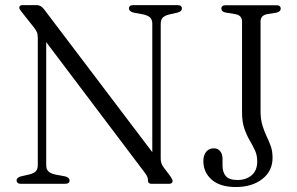

<svg xmlns="http://www.w3.org/2000/svg" viewBox="-20 -720 1164 752"><path d="M252.5 -13.5Q252.5 0 234.5 0H63Q45 0 45 -13.5Q45 -24 61 -29L96 -37Q113 -41.5 120.5 -49.5Q128 -57.5 128 -74V-571.5Q128 -585.5 124.2 -594.5Q120.5 -603.5 110.5 -615.5L65 -673Q55.5 -684 55.5 -690Q55.5 -700 69 -700H124Q140.5 -700 153 -683L576.5 -124V-626Q576.5 -642.5 568.8 -650.5Q561 -658.5 543.5 -663L501.5 -671Q485 -676.5 485 -686.5Q485 -700 503 -700H674.5Q692.5 -700 692.5 -686.5Q692.5 -676 676.5 -671L641.5 -663Q624.5 -658.5 617 -650.5Q609.5 -642.5 609.5 -626V-98Q609.5 -80.5 619.5 -66.5L646.5 -30.5Q656 -17 656 -11Q656 0 641 0H574Q559.5 0 559.5 -13Q559.5 -21.5 556.8 -28Q554 -34.5 544.5 -47L161 -555V-74Q161 -57.5 168.8 -49.5Q176.5 -41.5 193.5 -37L236 -29Q252.5 -24 252.5 -13.5ZM1047.5 -102Q1047.5 -50 1007.2 -18.8Q967 12.5 903.5 12.5Q842 12.5 809.2 -16.2Q776.5 -45 776.5 -89.5Q776.5 -112 787.5 -125.5Q798.5 -139 818 -139Q833 -139 842.2 -128Q851.5 -117 851.5 -98.5V-72Q851.5 -45.5 864.5 -30.2Q877.5 -15 910.5 -15Q943.5 -15 965.5 -33.5Q987.5 -52 987.5 -88Q987.5 -112 978.5 -131.2Q969.5 -150.5 957.8 -170.5Q946 -190.5 937 -216.5Q928 -242.5 928 -280V-635.5Q928 -659.5 902.5 -664.5L863 -671Q847 -674.5 847 -686Q847 -699.5 864.5 -699.5H1062Q1079.5 -699.5 1079.5 -686Q1079.5 -675 1063.5 -670.5L1026 -664.5Q1000.5 -659.5 1000.5 -636V-286Q1000.5 -252.5 1007.8 -229Q1015 -205.5 1024.2 -186.2Q1033.5 -167 1040.5 -147.5Q1047.5 -128 1047.5 -102Z"/></svg>

Font: Fraunces 72pt S050 Light
Style: Regular
Weight: 300
Version: Version 1.000; ttfautohint (v1.8.3)